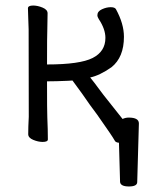

<svg xmlns="http://www.w3.org/2000/svg" viewBox="-20 -503 540 694"><path d="M414 155 410 13Q397 12 394 4Q389 -5 376 -24L358 -50Q331 -90 305 -124Q280 -161 242 -212L226 -211Q182 -209 150 -209Q150 -100 151 -79Q153 -34 153 1Q153 10 134 10Q118 10 100 2.5Q82 -5 82 -18Q82 -43 84 -81Q84 -376 83.5 -397Q83 -418 82 -440.5Q81 -463 81 -473Q81 -483 100 -483Q116 -483 134 -475.5Q152 -468 152 -455L151 -396Q150 -378 150 -270Q269 -270 315 -293.5Q361 -317 361 -366Q361 -398 337 -434Q332 -442 332 -448Q332 -462 348.5 -469.5Q365 -477 380 -477Q395 -477 399 -470Q428 -417 428 -370Q428 -296 383 -260Q340 -230 306 -223L321 -204L354 -160Q395 -108 423 -73Q434 -78 445 -78Q482 -78 482 -57V-56L476 155Q476 171 446 171Q416 171 414 155Z"/></svg>

Font: LXGW WenKai Mono TC
Style: Regular
Weight: 400
Designer: LXGW / Fontworks Inc.
Foundry: LXGW / Fontworks Inc.
Version: Version 1.330